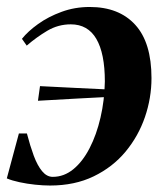

<svg xmlns="http://www.w3.org/2000/svg" viewBox="-28 -534 486 564"><path d="M235.5 -513.5Q321.5 -513.5 369.2 -461.2Q417 -409 417 -304.5Q417 -246.5 397.8 -190.2Q378.5 -134 340.8 -88.5Q303 -43 247.2 -16Q191.5 11 119 11Q99 11 75.2 8.5Q51.5 6 29.2 1.2Q7 -3.5 -8 -10L27.5 -142H51Q60.5 -105.5 71.2 -76.5Q82 -47.5 95.8 -31Q109.5 -14.5 127 -14.5Q160 -14.5 187.5 -37Q215 -59.5 235.2 -98.8Q255.5 -138 267.2 -188.5Q279 -239 280 -294.5Q280 -377 255 -419.8Q230 -462.5 180 -462.5Q143 -462.5 111.2 -443.8Q79.5 -425 50.5 -400L36.5 -420Q54 -442 84 -463.5Q114 -485 152.8 -499.2Q191.5 -513.5 235.5 -513.5ZM83.5 -238 89.5 -281Q148 -278 199 -275.5Q250 -273 315 -270L313.5 -250.5Q253.5 -247.5 198.5 -244.5Q143.5 -241.5 83.5 -238Z"/></svg>

Font: Merriweather 144pt SemiBold
Style: Italic
Weight: 600
Italic angle: -7.8°
Version: Version 2.101